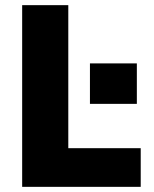

<svg xmlns="http://www.w3.org/2000/svg" viewBox="-20 -725 598 745"><path d="M66 0V-705H245V-150H526V0ZM329 -322V-479H511V-322Z"/></svg>

Font: Nunito Sans 10pt SemiCondensed Black
Style: Regular
Weight: 900
Width: 4
Designer: Vernon Adams
Foundry: Vernon Adams
Version: Version 3.101;gftools[0.9.27]